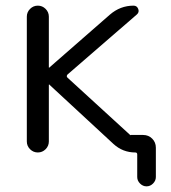

<svg xmlns="http://www.w3.org/2000/svg" viewBox="-20 -540 607 680"><path d="M75 -39V-481Q75 -497 86.5 -508.5Q98 -520 114 -520Q130 -520 141.5 -508.5Q153 -497 153 -481V-301L154 -300L155 -301L369 -488Q406 -520 453 -520Q465 -520 469.5 -508.5Q474 -497 465 -489L219 -276Q214 -270 219 -265L442 -61L443 -62H487Q506 -62 519 -49Q532 -36 532 -17V87Q532 100 522 110Q512 120 499 120Q486 120 476 110Q466 100 466 87V7Q466 0 459 0Q415 0 382 -30L155 -240Q155 -241 154 -241L153 -240V-39Q153 -23 141.5 -11.5Q130 0 114 0Q98 0 86.5 -11.5Q75 -23 75 -39Z"/></svg>

Font: Rounded Mplus 1c
Style: Regular
Weight: 400
Version: Version 1.059.20150529